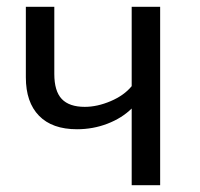

<svg xmlns="http://www.w3.org/2000/svg" viewBox="-20 -546 589 566"><path d="M368.2 -525.9H452.1V0H368.2V-226.1Q339.4 -197.8 296.9 -181.4Q254.4 -165 207 -165Q133.8 -165 95 -204.8Q56.2 -244.6 56.2 -317.9V-525.9H140.1V-328.1Q140.1 -277.3 162.1 -254.2Q184.1 -231 230 -231Q266.6 -231 306.2 -247.8Q345.7 -264.6 368.2 -292Z"/></svg>

Font: Fira Sans Book
Style: Regular
Weight: 350
Designer: Carrois Corporate & Edenspiekermann AG
Foundry: Carrois Corporate GbR & Edenspiekermann AG
Version: Version 4.203;PS 004.203;hotconv 1.0.88;makeotf.lib2.5.64775